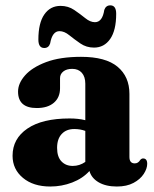

<svg xmlns="http://www.w3.org/2000/svg" viewBox="-20 -686 576 718"><path d="M27 -103.5Q27 -167.5 82.5 -205.2Q138 -243 240.5 -243Q273.5 -243 299 -236.5V-373Q299 -399 286 -413.8Q273 -428.5 250 -428.5Q229 -428.5 216.8 -418.8Q204.5 -409 204.5 -394V-356Q204.5 -321.5 181.5 -301.8Q158.5 -282 117.5 -282Q47.5 -282 47.5 -343.5Q47.5 -374.5 73.8 -404.2Q100 -434 152.5 -453.8Q205 -473.5 283 -473.5Q375 -473.5 419.5 -436.5Q464 -399.5 464 -335V-99Q464 -75 484 -75Q497 -75 504.5 -88Q509.5 -93.5 515 -93.5Q530.5 -93.5 530.5 -73.5Q530.5 -55.5 517.5 -35.5Q504.5 -15.5 479.2 -2Q454 11.5 417 11.5Q376 11.5 349 -4.2Q322 -20 314.5 -46.5Q289 -18.5 250 -3.5Q211 11.5 168 11.5Q104.5 11.5 65.8 -20.8Q27 -53 27 -103.5ZM193.5 -133Q193.5 -99.5 209.8 -82.5Q226 -65.5 252 -65.5Q277.5 -65.5 299 -80.5V-196.5Q280 -203.5 258 -203.5Q228 -203.5 210.8 -185Q193.5 -166.5 193.5 -133ZM331.5 -508Q303 -508 280.5 -523.5Q258 -539 239.2 -554.2Q220.5 -569.5 202.5 -569.5Q175.5 -569.5 167.5 -523.5Q162 -506.5 145.5 -506.5Q123.5 -506.5 123.5 -538Q123.5 -600 145.8 -632Q168 -664 206.5 -664Q235 -664 257.5 -648.8Q280 -633.5 298.8 -618.2Q317.5 -603 335 -603Q363 -603 370 -649Q376 -666 392.5 -666Q414.5 -666 414.5 -634.5Q414.5 -572.5 392 -540.2Q369.5 -508 331.5 -508Z"/></svg>

Font: Fraunces 72pt Soft
Style: Bold
Weight: 700
Version: Version 1.000;[b76b70a41]